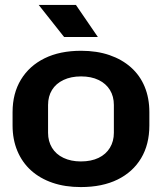

<svg xmlns="http://www.w3.org/2000/svg" viewBox="-20 -749 657 779"><path d="M308 10Q244 10 193 -7.5Q142 -25 106 -57.5Q70 -90 50.5 -136.5Q31 -183 31 -240V-294Q31 -370 65 -426Q99 -482 161 -512.5Q223 -543 309 -543Q373 -543 424 -525.5Q475 -508 511.5 -475.5Q548 -443 567 -397Q586 -351 586 -294V-240Q586 -163 552.5 -107Q519 -51 457 -20.5Q395 10 308 10ZM308 -94Q350 -94 380 -108.5Q410 -123 426 -149.5Q442 -176 442 -210V-323Q442 -358 426 -384Q410 -410 380 -424.5Q350 -439 309 -439Q268 -439 237.5 -424.5Q207 -410 191 -384Q175 -358 175 -323V-210Q175 -176 191 -149.5Q207 -123 237.5 -108.5Q268 -94 308 -94ZM240 -599 137 -729H288L377 -599Z"/></svg>

Font: Hubot Sans Condensed ExtraLight SemiBold
Style: Regular
Weight: 600
Version: Version 2.000